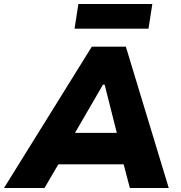

<svg xmlns="http://www.w3.org/2000/svg" viewBox="-59 -938 904 958"><path d="M-39 0 399 -705H569L783 0H589L538 -194L601 -118H188L276 -193L163 0ZM455 -516 292 -235 274 -275H566L534 -235L463 -516ZM313 -795 332 -918H701L682 -795Z"/></svg>

Font: Nunito Sans 6pt Black
Style: Italic
Weight: 900
Italic angle: -9°
Version: Version 3.101;gftools[0.9.27]